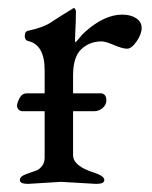

<svg xmlns="http://www.w3.org/2000/svg" viewBox="-20 -450 374 473"><path d="M46 -220H229Q234 -220 238 -216Q242 -212 242 -202Q242 -192 233 -184Q224 -176 211 -176H36Q30 -176 26 -180Q22 -184 22 -190Q22 -196 28 -208Q34 -220 46 -220ZM217 3 130 -2 49 3Q29 3 29 -6.5Q29 -16 47 -22Q65 -28 71 -30.5Q77 -33 83.5 -41Q90 -49 90 -62V-277Q90 -340 49 -349Q41 -351 41 -361.5Q41 -372 48 -374Q86 -382 104 -394Q138 -416 149 -422.5Q160 -429 160 -429.5Q160 -430 162.5 -430Q165 -430 167 -423Q167 -396 165.5 -371Q164 -346 165.5 -346Q167 -346 171 -351Q185 -368 189 -371Q237 -414 281 -414Q302 -414 315.5 -405Q329 -396 329 -381Q329 -366 316.5 -348Q304 -330 293 -330Q282 -330 261 -339Q240 -348 230 -348Q201 -348 180.5 -329Q160 -310 160 -264V-67Q161 -40 214 -24Q237 -16 237 -6.5Q237 3 217 3Z"/></svg>

Font: EB Garamond
Style: Regular
Weight: 400
Version: Version 0.012